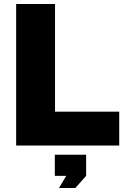

<svg xmlns="http://www.w3.org/2000/svg" viewBox="-20 -730 625 963"><path d="M61 0V-710H256V-170H578V0ZM276 213 312 152H255V46H412V152L358 213Z"/></svg>

Font: Raleway-v4020 Black
Style: Regular
Weight: 900
Designer: Matt McInerney, Pablo Impallari, Rodrigo Fuenzalida
Foundry: Matt McInerney, Pablo Impallari, Rodrigo Fuenzalida
Version: Version 4.020;PS 004.020;hotconv 1.0.88;makeotf.lib2.5.64775